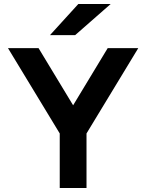

<svg xmlns="http://www.w3.org/2000/svg" viewBox="-20 -941 732 961"><path d="M230 -765H356L534 -921H372ZM279 0H413V-273L672 -700H519L346 -414L173 -700H20L279 -273Z"/></svg>

Font: Overpass ExtraBold
Style: Regular
Weight: 800
Designer: Delve Withrington, Thomas Jockin
Foundry: Delve Fonts
Version: Version 3.000;DELV;Overpass